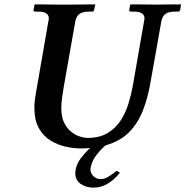

<svg xmlns="http://www.w3.org/2000/svg" viewBox="-20 -666 847 877"><path d="M638 -569Q640 -577 640 -582Q640 -613 591 -613H577Q570 -613 570 -621L575 -645L577 -646Q577 -646 597.5 -646Q618 -646 645 -645.5Q672 -645 691 -645Q709 -645 736 -645.5Q763 -646 784 -646Q805 -646 805 -646L807 -645L803 -621Q801 -613 793 -613H779Q748 -613 734.5 -601.5Q721 -590 717 -569L668 -293Q656 -221 633 -162Q610 -103 569.5 -62Q529 -21 462 -2Q438 19 419 44Q400 69 394 100Q393 103 393 108Q393 125 406.5 138.5Q420 152 440 152Q458 152 475.5 141Q493 130 513 114L528 123Q472 191 408 191Q373 191 348.5 174Q324 157 324 124Q324 120 324.5 115.5Q325 111 326 107Q331 81 349 57Q367 33 391 10Q372 12 350 12Q317 12 280.5 4Q244 -4 211 -24Q178 -44 157.5 -80.5Q137 -117 137 -175Q137 -202 143 -235L201 -569Q203 -577 203 -582Q203 -613 154 -613H140Q133 -613 133 -621L138 -645L140 -646Q140 -646 155.5 -646Q171 -646 193.5 -645.5Q216 -645 238.5 -645Q261 -645 276 -645Q290 -645 312.5 -645Q335 -645 358 -645.5Q381 -646 397 -646Q413 -646 413 -646L415 -645L410 -621Q408 -613 401 -613H387Q356 -613 342 -601.5Q328 -590 324 -569L271 -268Q267 -244 263.5 -219.5Q260 -195 260 -171Q260 -131 273.5 -104.5Q287 -78 306.5 -63Q326 -48 346 -42Q366 -36 379 -36Q434 -36 471 -58Q508 -80 531 -115.5Q554 -151 567 -193.5Q580 -236 587 -276Z"/></svg>

Font: Libertinus Serif Semibold Italic
Style: Regular
Weight: 600
Italic angle: -11.5°
Designer: Philipp H. Poll, Khaled Hosny
Foundry: Caleb Maclennan
Version: Version 7.051;RELEASE